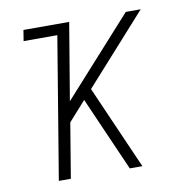

<svg xmlns="http://www.w3.org/2000/svg" viewBox="-65 -583 629 645"><g transform="rotate(-10 250.0 -260.0)"><path d="M85 0 165 -483H50L56 -520H212L168 -257L405 -520H456L245 -285L370 0H327L262 -148L216 -253L157 -187L126 0Z"/></g></svg>

Font: Iosevka SS04 XLt Obl
Style: Regular
Weight: 200
Italic angle: -9°
Monospace: yes
Designer: Belleve Invis
Foundry: Belleve Invis
Version: Version 19.0.0; ttfautohint (v1.8.4)